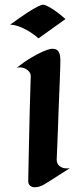

<svg xmlns="http://www.w3.org/2000/svg" viewBox="-20 -562 358 817"><path d="M49.8 -272.9Q86.9 -301.8 114.5 -317.6Q142.1 -333.5 160.2 -341.8Q181.2 -351.1 195.8 -354Q219.2 -356.9 228.8 -343Q238.3 -329.1 236.8 -296.9Q236.8 -288.6 236.1 -268.1Q235.4 -247.6 234.4 -219.2Q233.4 -190.9 231.9 -157.2Q230.5 -123.5 229.2 -88.6Q228 -53.7 226.8 -20Q225.6 13.7 224.4 41.7Q223.1 69.8 222.4 90.1Q221.7 110.4 221.2 118.2Q221.7 129.4 227.5 138.2Q232.4 145.5 243.9 150.9Q255.4 156.2 276.9 153.8Q247.6 172.4 227.5 185.3Q207.5 198.2 194.3 206.5Q178.7 215.8 168.9 222.2Q159.2 228 148.7 231.4Q138.2 234.9 128.9 234.9Q116.2 234.9 108.2 228.3Q100.1 221.7 100.1 208Q100.1 202.1 100.6 181.4Q101.1 160.6 101.6 130.4Q102.1 100.1 103 63.2Q104 26.4 104.7 -12Q105.5 -50.3 106.4 -87.6Q107.4 -125 108.4 -155.8Q109.4 -186.5 109.9 -208Q110.4 -229.5 110.8 -236.8Q111.3 -247.1 105.2 -255.4Q99.1 -263.7 89.8 -268.8Q80.6 -273.9 69.6 -275.1Q58.6 -276.4 49.8 -272.9ZM22.9 -457Q45.9 -473.1 67.6 -488.5Q89.4 -503.9 108.2 -515.6Q127 -527.3 141.6 -534.7Q156.2 -542 165 -542Q172.9 -541 185.5 -534.2Q196.8 -528.3 214.6 -516.1Q232.4 -503.9 258.8 -481L144 -398.9Q116.2 -422.4 94 -434.1Q71.8 -445.8 56.2 -451.2Q37.6 -457 22.9 -457Z"/></svg>

Font: Eagle Lake
Style: Regular
Weight: 400
Designer: Astigmatic (AOETI)
Foundry: Astigmatic (AOETI)
Version: Version 1.000